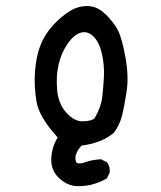

<svg xmlns="http://www.w3.org/2000/svg" viewBox="-20 -494 540 645"><path d="M232.4 130.9Q201.2 127 175.8 101.6Q150.4 76.2 152.3 37.6Q154.3 -1 173.8 -32.2Q111.3 -100.6 102.5 -153.3Q93.8 -206.1 97.7 -255.9Q101.6 -305.7 116.2 -342.8Q130.9 -379.9 159.2 -410.2Q187.5 -440.4 215.8 -457.5Q244.1 -474.6 275.9 -473.6Q307.6 -472.7 335 -445.8Q362.3 -418.9 376 -392.6Q389.6 -366.2 401.4 -301.8Q413.1 -237.3 405.3 -186.5Q397.5 -135.7 389.6 -104.5Q381.8 -73.2 362.3 -47.9Q338.9 -28.3 311.5 -18.6Q284.2 -8.8 253.9 -4.9Q234.4 16.6 233.4 34.7Q232.4 52.7 242.2 54.7Q252 56.6 270 49.8Q288.1 43 319.3 41L338.9 50.8Q350.6 64.5 348.6 85.9L338.9 105.5Q315.4 119.1 288.6 126Q261.7 132.8 232.4 130.9ZM297.9 -96.7Q319.3 -133.8 323.2 -166Q327.1 -198.2 329.1 -236.3Q331.1 -274.4 322.3 -313.5Q313.5 -352.5 293.9 -371.6Q274.4 -390.6 251.5 -384.3Q228.5 -377.9 207 -346.7Q185.5 -315.4 176.8 -277.3Q168 -239.3 171.9 -192.4Q175.8 -145.5 203.1 -115.2Q230.5 -85 259.8 -86.4Q289.1 -87.9 297.9 -96.7Z"/></svg>

Font: NaikaiFont
Style: Regular-Lite
Weight: 400
Version: Version 1.67